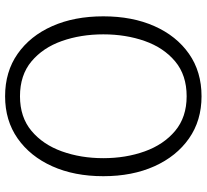

<svg xmlns="http://www.w3.org/2000/svg" viewBox="-48 -732 792 735"><g transform="rotate(90 347.5 -364.0)"><path d="M348 12Q254 12 185.5 -36Q117 -84 79.5 -168.5Q42 -253 42 -364Q42 -475 79.5 -559.5Q117 -644 185.5 -692Q254 -740 348 -740Q441 -740 509.5 -692Q578 -644 616 -559.5Q654 -475 654 -364Q654 -253 616 -168.5Q578 -84 509.5 -36Q441 12 348 12ZM348 -45Q428 -45 480.5 -89Q533 -133 559 -205.5Q585 -278 585 -364Q585 -450 559 -522.5Q533 -595 480.5 -639Q428 -683 348 -683Q267 -683 214.5 -639Q162 -595 136.5 -522.5Q111 -450 111 -364Q111 -278 136.5 -205.5Q162 -133 214.5 -89Q267 -45 348 -45Z"/></g></svg>

Font: Murecho Light
Style: Regular
Weight: 300
Designer: Neil Summerour
Foundry: Positype
Version: Version 1.010; ttfautohint (v1.8.3)